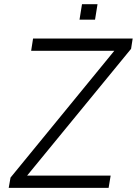

<svg xmlns="http://www.w3.org/2000/svg" viewBox="-20 -915 666 935"><path d="M379.3 -894.5 367.2 -819.2H442.8L454.9 -894.5ZM22.4 0H508.9L518.8 -59.7H111.9L618.3 -677.2L626.1 -727.3H141L131.7 -667.6H536.6L31.2 -50.1Z"/></svg>

Font: TID UI Light
Style: Italic
Weight: 300
Italic angle: -9.39999°
Designer: The TID Project Authors
Foundry: Bakken & Bæck
Version: Version 1.001;hotconv 1.0.109;makeotfexe 2.5.65596